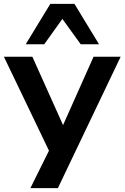

<svg xmlns="http://www.w3.org/2000/svg" viewBox="-20 -785 639 985"><path d="M136 180 250 -50V27L0 -494H146L313 -122H294L460 -494H599L277 180ZM112 -558 238 -765H362L488 -558H394L300 -688L207 -558Z"/></svg>

Font: Nunito Sans 10pt SemiExpanded
Style: Bold
Weight: 700
Width: 6
Designer: Vernon Adams
Foundry: Vernon Adams
Version: Version 3.101;gftools[0.9.27]